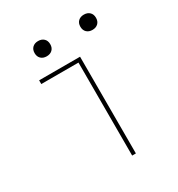

<svg xmlns="http://www.w3.org/2000/svg" viewBox="-164 -788 828 894"><g transform="rotate(-30 250.0 -340.5)"><path d="M286 0V-500H86V-520H306V0ZM173 -599Q154 -599 142.5 -610Q131 -621 131 -640Q131 -659 142.5 -670Q154 -681 173 -681Q192 -681 203.5 -670Q215 -659 215 -640Q215 -621 203.5 -610Q192 -599 173 -599ZM419 -599Q400 -599 388.5 -610Q377 -621 377 -640Q377 -659 388.5 -670Q400 -681 419 -681Q438 -681 449.5 -670Q461 -659 461 -640Q461 -621 449.5 -610Q438 -599 419 -599Z"/></g></svg>

Font: M PLUS Code Latin Thin
Style: Regular
Weight: 250
Designer: Coji Morishita
Foundry: UNDERFOREST DESIGN
Version: Version 1.002; ttfautohint (v1.8.3)